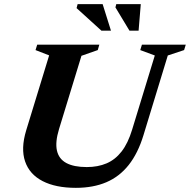

<svg xmlns="http://www.w3.org/2000/svg" viewBox="-20 -891 914 924"><path d="M264 -269.5Q245 -207 254 -166.5Q263 -126 299.2 -106.5Q335.5 -87 397.5 -87Q451 -87 492.8 -104.8Q534.5 -122.5 565.2 -162Q596 -201.5 616 -267.5L725 -624L655 -650L663 -676H874L866 -650L787.5 -624L670.5 -240.5Q644 -153.5 599.5 -97.2Q555 -41 491.8 -14Q428.5 13 345 13Q248 13 185 -19.5Q122 -52 100.8 -114Q79.5 -176 106 -263.5L216.5 -624.5L151 -650L159 -676H458L450.5 -650L372 -622.5ZM514 -743.5H468L348.5 -852L353.5 -871H474ZM647 -743.5H603L535.5 -855.5L539.5 -871H657.5Z"/></svg>

Font: Newsreader 16pt 16pt
Style: Bold Italic
Weight: 700
Italic angle: -17°
Version: Version 1.003